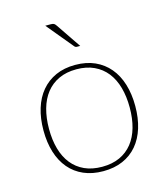

<svg xmlns="http://www.w3.org/2000/svg" viewBox="-108 -795 770 885"><g transform="rotate(-15 277.0 -352.5)"><path d="M276.5 -501Q329 -501 369.8 -482.8Q410.5 -464.5 438.5 -431.2Q466.5 -398 481 -351Q495.5 -304 495.5 -246.5Q495.5 -189 481 -142.2Q466.5 -95.5 438.5 -62.5Q410.5 -29.5 369.8 -11.8Q329 6 276.5 6Q224 6 183.2 -11.8Q142.5 -29.5 114.5 -62.5Q86.5 -95.5 72 -142.2Q57.5 -189 57.5 -246.5Q57.5 -304 72 -351Q86.5 -398 114.5 -431.2Q142.5 -464.5 183.2 -482.8Q224 -501 276.5 -501ZM276.5 -15Q324.5 -15 360.5 -31.5Q396.5 -48 420.8 -78.5Q445 -109 457 -151.5Q469 -194 469 -246.5Q469 -299 457 -342Q445 -385 420.8 -415.8Q396.5 -446.5 360.5 -463.2Q324.5 -480 276.5 -480Q228.5 -480 192.5 -463.2Q156.5 -446.5 132.2 -415.8Q108 -385 96 -342Q84 -299 84 -246.5Q84 -194 96 -151.5Q108 -109 132.2 -78.5Q156.5 -48 192.5 -31.5Q228.5 -15 276.5 -15ZM217 -711Q227 -711 231.8 -708.2Q236.5 -705.5 241.5 -698L322 -579.5H307Q299 -579.5 294.5 -585.5L190.5 -711Z"/></g></svg>

Font: Lato 2
Style: Regular
Weight: 200
Designer: Lukasz Dziedzic with Adam Twardoch and Botio Nikoltchev
Foundry: tyPoland Lukasz Dziedzic
Version: Version 2.015; 2015-08-06; http://www.latofonts.com/